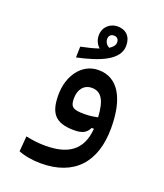

<svg xmlns="http://www.w3.org/2000/svg" viewBox="-152 -709 891 1045"><g transform="rotate(20 293.0 -187.0)"><path d="M208 234.4C400.4 234.4 503.4 122.6 503.4 -76.7C503.4 -245.1 447.3 -350.6 332 -350.6C233.9 -350.6 171.4 -258.3 171.4 -149.9C171.4 -47.9 203.1 2.9 316.9 2.9C368.7 2.9 388.7 -12.7 403.3 -41.5H416.5C406.2 90.8 323.2 135.7 199.2 135.7C155.3 135.7 123.5 130.9 85.4 123L78.1 211.9C111.8 226.1 161.6 234.4 208 234.4ZM191.9 -373C319.8 -400.4 427.2 -441.9 427.2 -526.4C427.2 -580.6 395 -609.4 348.1 -609.4C305.2 -609.4 267.1 -578.1 267.1 -528.8C267.1 -500 279.3 -477.5 296.4 -462.9C270.5 -453.6 236.8 -444.8 193.4 -436ZM416.5 -107.9C389.2 -102.1 366.7 -99.1 338.4 -99.1C272.5 -99.1 257.3 -111.3 257.3 -160.2C257.3 -212.4 285.6 -247.1 330.6 -247.1C383.8 -247.1 411.1 -207 416.5 -107.9ZM343.8 -484.4C326.7 -492.7 316.9 -509.3 316.9 -525.4C316.9 -545.4 328.6 -555.7 346.2 -555.7C362.8 -555.7 374.5 -545.9 374.5 -525.9C374.5 -513.2 367.2 -499 343.8 -484.4Z"/></g></svg>

Font: Cascadia Mono NF
Style: Regular
Weight: 400
Monospace: yes
Designer: Aaron Bell
Foundry: Saja Typeworks
Version: Version 2404.023